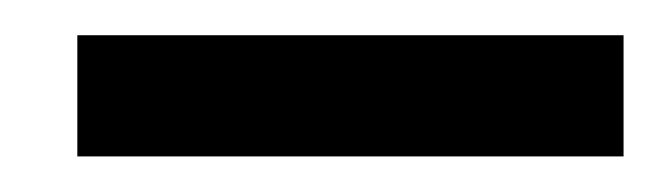

<svg xmlns="http://www.w3.org/2000/svg" viewBox="-20 -685 374 109"><path d="M23.9 -665H334V-596.2H23.9Z"/></svg>

Font: Oakes Grotesk
Style: Medium Italic
Weight: 500
Designer: Samuel Oakes
Foundry: Samuel Oakes
Version: Version 1.0 | wf-rip DC20170320